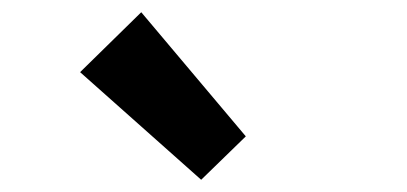

<svg xmlns="http://www.w3.org/2000/svg" viewBox="-20 -944 666 314"><path d="M309 -650 382 -721 211 -924 111 -826Z"/></svg>

Font: Noto Sans HK
Style: Bold
Weight: 700
Designer: Ryoko NISHIZUKA 西塚涼子 (kana, bopomofo & ideographs); Paul D. Hunt (Latin, Greek & Cyrillic); Sandoll Communications 산돌커뮤니
Foundry: Adobe
Version: Version 2.002;hotconv 1.0.116;makeotfexe 2.5.65601